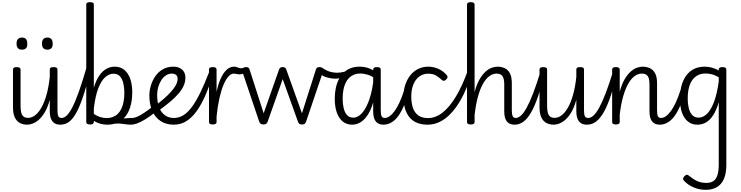

<svg xmlns="http://www.w3.org/2000/svg" viewBox="-20 -1135 6845 1774"><path d="M231 17Q196 17 166 2.5Q136 -12 118 -47.5Q100 -83 100 -145V-493Q100 -504 108.5 -509.5Q117 -515 134 -515Q152 -515 161 -509.5Q170 -504 170 -493V-155Q170 -118 176.5 -93.5Q183 -69 198.5 -57.5Q214 -46 240 -46Q273 -46 304.5 -70Q336 -94 363 -141.5Q390 -189 410 -260Q430 -331 440 -424V-493Q440 -505 448.5 -510Q457 -515 475 -515Q493 -515 502 -510Q511 -505 511 -493V-115Q511 -77 519 -61Q527 -45 550 -45Q561 -45 566.5 -35.5Q572 -26 571 -14Q570 -2 561.5 7.5Q553 17 537 17Q517 17 500 11.5Q483 6 469.5 -8Q456 -22 448 -45.5Q440 -69 440 -106V-213Q422 -148 397 -103.5Q372 -59 343 -32.5Q314 -6 285 5.5Q256 17 231 17Z M538 17Q525 17 519 7.5Q513 -2 514 -14Q515 -26 524 -35.5Q533 -45 550 -45Q573 -45 597.5 -68.5Q622 -92 649.5 -145.5Q677 -199 709 -289Q741 -379 779 -510Q783 -522 794.5 -523.5Q806 -525 815.5 -519.5Q825 -514 821 -501Q787 -365 755.5 -267Q724 -169 692 -106Q660 -43 622.5 -13Q585 17 538 17Z M183 -676Q158 -676 145.5 -690Q133 -704 133 -732Q133 -760 145.5 -774Q158 -788 183 -788Q208 -788 220 -774Q232 -760 232 -732Q234 -704 221 -690Q208 -676 183 -676ZM418 -676Q393 -676 380.5 -690Q368 -704 368 -732Q368 -760 380.5 -774Q393 -788 418 -788Q442 -788 454.5 -774Q467 -760 467 -732Q468 -704 455 -690Q442 -676 418 -676Z M1190 17Q1168 17 1147.5 14Q1127 11 1105 8.5Q1083 6 1058.5 6.5Q1034 7 1004 15L1013 -22Q1042 -29 1070.5 -33.5Q1099 -38 1124 -40.5Q1149 -43 1169.5 -44Q1190 -45 1203 -45Q1212 -45 1215 -35.5Q1218 -26 1215.5 -14Q1213 -2 1206 7.5Q1199 17 1190 17ZM812 15Q794 15 785.5 9.5Q777 4 777 -8V-1093Q777 -1105 785.5 -1110Q794 -1115 812 -1115Q829 -1115 838 -1110Q847 -1105 847 -1093V-325Q868 -395 897.5 -437Q927 -479 963 -499Q999 -519 1040 -519Q1116 -519 1159 -455.5Q1202 -392 1202 -279Q1202 -227 1192.5 -181.5Q1183 -136 1164.5 -99.5Q1146 -63 1118 -37Q1090 -11 1053 3Q1016 17 970 17Q939 17 908 8.5Q877 0 847 -18V-8Q847 4 838 9.5Q829 15 812 15ZM847 -82Q881 -60 911 -52Q941 -44 966 -44Q997 -44 1023 -54Q1049 -64 1068.5 -83Q1088 -102 1101.5 -130.5Q1115 -159 1122 -196Q1129 -233 1129 -278Q1129 -325 1119.5 -365Q1110 -405 1088.5 -429.5Q1067 -454 1029 -454Q990 -454 953.5 -423Q917 -392 889 -321.5Q861 -251 847 -133Z M1191 17Q1178 17 1172 7.5Q1166 -2 1167 -14Q1168 -26 1177 -35.5Q1186 -45 1203 -45Q1220 -45 1246.5 -56Q1273 -67 1311 -92Q1349 -117 1401 -158Q1411 -165 1420 -162Q1429 -159 1434.5 -150Q1440 -141 1439 -129.5Q1438 -118 1428 -109Q1369 -61 1324 -33.5Q1279 -6 1246.5 5.5Q1214 17 1191 17Z M1415 -160Q1458 -191 1495 -223.5Q1532 -256 1560.5 -287.5Q1589 -319 1605 -349Q1621 -379 1621 -406Q1621 -432 1606 -443.5Q1591 -455 1567 -455Q1538 -455 1513 -438.5Q1488 -422 1470 -393.5Q1452 -365 1442 -330.5Q1432 -296 1432 -261Q1432 -207 1443 -166Q1454 -125 1475 -98.5Q1496 -72 1524 -58.5Q1552 -45 1586 -45Q1598 -45 1604.5 -35.5Q1611 -26 1611 -14Q1611 -2 1605 7.5Q1599 17 1586 17Q1514 17 1463 -17Q1412 -51 1386 -112Q1360 -173 1360 -253Q1360 -298 1374 -344.5Q1388 -391 1415.5 -431Q1443 -471 1485 -495Q1527 -519 1582 -519Q1617 -519 1642 -506Q1667 -493 1680 -470.5Q1693 -448 1693 -416Q1693 -377 1675.5 -339.5Q1658 -302 1625.5 -265.5Q1593 -229 1550 -193Q1507 -157 1456 -120Z M1586 17Q1577 17 1572.5 7.5Q1568 -2 1568 -14Q1568 -26 1572.5 -35.5Q1577 -45 1586 -45Q1635 -45 1676.5 -71.5Q1718 -98 1756.5 -151.5Q1795 -205 1833.5 -285Q1872 -365 1913 -471Q1917 -481 1928.5 -481Q1940 -481 1948.5 -474Q1957 -467 1954 -457Q1919 -350 1881.5 -262.5Q1844 -175 1800 -112.5Q1756 -50 1703.5 -16.5Q1651 17 1586 17Z M1945 15Q1928 15 1919.5 9.5Q1911 4 1911 -7V-493Q1911 -504 1919.5 -509.5Q1928 -515 1945 -515Q1963 -515 1972 -509.5Q1981 -504 1981 -493V-288Q1996 -355 2015 -399.5Q2034 -444 2055.5 -470.5Q2077 -497 2098.5 -508Q2120 -519 2140 -519Q2155 -519 2162.5 -509.5Q2170 -500 2169.5 -487Q2169 -474 2161.5 -464.5Q2154 -455 2139 -455Q2116 -455 2092 -429.5Q2068 -404 2046.5 -354.5Q2025 -305 2008 -230.5Q1991 -156 1981 -59V-7Q1981 4 1972 9.5Q1963 15 1945 15Z M2193 -448Q2183 -448 2174 -449.5Q2165 -451 2157 -453Q2149 -455 2139 -455Q2124 -455 2117 -464.5Q2110 -474 2110.5 -487Q2111 -500 2118 -509.5Q2125 -519 2141 -519Q2154 -519 2165 -515.5Q2176 -512 2187 -508Q2198 -504 2210 -504Q2215 -504 2222.5 -506.5Q2230 -509 2237 -511Q2246 -515 2252 -505Q2258 -495 2259 -483Q2260 -471 2250 -465Q2240 -459 2224.5 -453.5Q2209 -448 2193 -448Z M2414 15Q2397 15 2389 9Q2381 3 2376 -8L2219 -474Q2214 -490 2223 -502.5Q2232 -515 2254 -515Q2268 -515 2275 -510Q2282 -505 2286 -493L2416 -88L2558 -492Q2563 -505 2570.5 -510Q2578 -515 2592 -515Q2605 -515 2613 -510Q2621 -505 2625 -493L2770 -88L2899 -493Q2903 -505 2910 -510Q2917 -515 2931 -515Q2954 -515 2962.5 -503.5Q2971 -492 2965 -474L2807 -8Q2803 3 2795 9Q2787 15 2770 15Q2752 15 2745 8.5Q2738 2 2734 -8L2592 -404L2452 -8Q2448 2 2440 8.5Q2432 15 2414 15Z M3077 -408Q3047 -408 3008.5 -417.5Q2970 -427 2929 -456Q2919 -464 2918.5 -474.5Q2918 -485 2924.5 -495Q2931 -505 2939.5 -509.5Q2948 -514 2956 -509Q2998 -481 3030.5 -472Q3063 -463 3092 -463Q3108 -463 3125.5 -465Q3143 -467 3158 -471Q3173 -475 3182 -481Q3192 -488 3200 -481Q3208 -474 3208.5 -461.5Q3209 -449 3195 -440Q3180 -431 3159 -423.5Q3138 -416 3117 -412Q3096 -408 3077 -408Z M3234 17Q3184 17 3148 -11.5Q3112 -40 3092.5 -93.5Q3073 -147 3073 -223Q3073 -275 3082.5 -320.5Q3092 -366 3110.5 -402.5Q3129 -439 3156.5 -465Q3184 -491 3220.5 -505Q3257 -519 3302 -519Q3343 -519 3379 -507.5Q3415 -496 3455 -469V-403Q3414 -434 3376.5 -445Q3339 -456 3310 -456Q3279 -456 3253 -446Q3227 -436 3207 -417Q3187 -398 3173.5 -370Q3160 -342 3153 -305.5Q3146 -269 3146 -224Q3146 -175 3155.5 -135Q3165 -95 3186.5 -71.5Q3208 -48 3245 -48Q3288 -48 3327 -92.5Q3366 -137 3394.5 -222Q3423 -307 3434 -429L3455 -356Q3447 -235 3416 -151.5Q3385 -68 3338 -25.5Q3291 17 3234 17ZM3522 17Q3503 17 3486 11Q3469 5 3456 -8.5Q3443 -22 3435.5 -46Q3428 -70 3428 -107V-493Q3428 -504 3436.5 -509.5Q3445 -515 3463 -515Q3480 -515 3489 -509.5Q3498 -504 3498 -493V-115Q3498 -77 3506 -61Q3514 -45 3535 -45Q3547 -45 3553 -35.5Q3559 -26 3557.5 -14Q3556 -2 3547.5 7.5Q3539 17 3522 17Z M3522 17Q3509 17 3503 7.5Q3497 -2 3498 -14Q3499 -26 3508 -35.5Q3517 -45 3534 -45Q3557 -45 3580 -61.5Q3603 -78 3626.5 -110Q3650 -142 3672 -190Q3694 -238 3714 -301Q3719 -313 3729.5 -314.5Q3740 -316 3748.5 -310Q3757 -304 3753 -291Q3738 -224 3715.5 -167.5Q3693 -111 3664.5 -69.5Q3636 -28 3600 -5.5Q3564 17 3522 17Z M3933 17Q3820 17 3764 -50.5Q3708 -118 3708 -243Q3708 -303 3725 -353Q3742 -403 3772 -440.5Q3802 -478 3844.5 -498.5Q3887 -519 3938 -519Q3984 -519 4030 -499Q4076 -479 4109 -439Q4117 -428 4115 -420Q4113 -412 4103 -401Q4092 -390 4083 -388.5Q4074 -387 4064 -395Q4036 -421 4008.5 -437.5Q3981 -454 3937 -454Q3902 -454 3873 -439.5Q3844 -425 3823.5 -397.5Q3803 -370 3791.5 -331.5Q3780 -293 3780 -244Q3780 -182 3795.5 -137.5Q3811 -93 3845 -68.5Q3879 -44 3934 -44Q3947 -44 3953 -34.5Q3959 -25 3959 -13.5Q3959 -2 3952.5 7.5Q3946 17 3933 17Z M3930 17Q3922 17 3917.5 7.5Q3913 -2 3913 -13.5Q3913 -25 3918.5 -34.5Q3924 -44 3935 -44Q4005 -44 4070 -95.5Q4135 -147 4192.5 -243Q4250 -339 4298 -471Q4302 -482 4312.5 -482Q4323 -482 4332 -475Q4341 -468 4338 -458Q4294 -309 4231.5 -202.5Q4169 -96 4093 -39.5Q4017 17 3930 17Z M4734 17Q4715 17 4698 11.5Q4681 6 4667.5 -8Q4654 -22 4646.5 -45.5Q4639 -69 4639 -106V-355Q4639 -406 4623.5 -430.5Q4608 -455 4567 -455Q4534 -455 4502 -432Q4470 -409 4443 -361.5Q4416 -314 4396 -242Q4376 -170 4365 -71V-7Q4365 4 4356 9.5Q4347 15 4330 15Q4312 15 4303.5 9.5Q4295 4 4295 -7V-1093Q4295 -1104 4303.5 -1109.5Q4312 -1115 4330 -1115Q4347 -1115 4356 -1109.5Q4365 -1104 4365 -1093V-284Q4383 -352 4408.5 -397.5Q4434 -443 4463 -470Q4492 -497 4521 -508Q4550 -519 4576 -519Q4613 -519 4643.5 -505Q4674 -491 4691.5 -457.5Q4709 -424 4709 -365V-115Q4709 -77 4717.5 -61Q4726 -45 4746 -45Q4758 -45 4764.5 -35.5Q4771 -26 4770 -14Q4769 -2 4760 7.5Q4751 17 4734 17Z M4733 17Q4720 17 4714 7.5Q4708 -2 4709 -14Q4710 -26 4719 -35.5Q4728 -45 4745 -45Q4768 -45 4793 -67Q4818 -89 4846 -139.5Q4874 -190 4906.5 -274.5Q4939 -359 4977 -484Q4980 -495 4991 -497Q5002 -499 5011.5 -492.5Q5021 -486 5017 -473Q4985 -345 4954 -252.5Q4923 -160 4889.5 -100.5Q4856 -41 4818 -12Q4780 17 4733 17Z M5096 17Q5061 17 5031 2.5Q5001 -12 4983 -47.5Q4965 -83 4965 -145V-493Q4965 -504 4973.5 -509.5Q4982 -515 4999 -515Q5017 -515 5026 -509.5Q5035 -504 5035 -493V-155Q5035 -118 5041.5 -93.5Q5048 -69 5063.5 -57.5Q5079 -46 5105 -46Q5138 -46 5169.5 -70Q5201 -94 5228 -141.5Q5255 -189 5275 -260Q5295 -331 5305 -424V-493Q5305 -505 5313.5 -510Q5322 -515 5340 -515Q5358 -515 5367 -510Q5376 -505 5376 -493V-115Q5376 -77 5384 -61Q5392 -45 5415 -45Q5426 -45 5431.5 -35.5Q5437 -26 5436 -14Q5435 -2 5426.5 7.5Q5418 17 5402 17Q5382 17 5365 11.5Q5348 6 5334.5 -8Q5321 -22 5313 -45.5Q5305 -69 5305 -106V-213Q5287 -148 5262 -103.5Q5237 -59 5208 -32.5Q5179 -6 5150 5.5Q5121 17 5096 17Z M5403 17Q5390 17 5384 7.5Q5378 -2 5379 -14Q5380 -26 5389 -35.5Q5398 -45 5415 -45Q5438 -45 5463 -67Q5488 -89 5516 -139.5Q5544 -190 5576.5 -274.5Q5609 -359 5647 -484Q5650 -495 5661 -497Q5672 -499 5681.5 -492.5Q5691 -486 5687 -473Q5655 -345 5624 -252.5Q5593 -160 5559.5 -100.5Q5526 -41 5488 -12Q5450 17 5403 17Z M6076 17Q6057 17 6040 11.5Q6023 6 6009.5 -8Q5996 -22 5988.5 -45.5Q5981 -69 5981 -106V-355Q5981 -389 5974.5 -411Q5968 -433 5952.5 -444Q5937 -455 5909 -455Q5875 -455 5843.5 -432Q5812 -409 5785 -362Q5758 -315 5737.5 -243.5Q5717 -172 5706 -75V-7Q5706 4 5697 9.5Q5688 15 5670 15Q5653 15 5644.5 9.5Q5636 4 5636 -7V-493Q5636 -504 5644.5 -509.5Q5653 -515 5670 -515Q5688 -515 5697 -509.5Q5706 -504 5706 -493V-288Q5724 -355 5749.5 -399.5Q5775 -444 5804 -470.5Q5833 -497 5862 -508Q5891 -519 5917 -519Q5954 -519 5984.5 -505Q6015 -491 6033 -457.5Q6051 -424 6051 -365V-115Q6051 -77 6059 -61Q6067 -45 6088 -45Q6100 -45 6106 -35.5Q6112 -26 6111 -14Q6110 -2 6101 7.5Q6092 17 6076 17Z M6075 17Q6062 17 6056 7.5Q6050 -2 6051 -14Q6052 -26 6061 -35.5Q6070 -45 6087 -45Q6110 -45 6133 -61.5Q6156 -78 6179.5 -110Q6203 -142 6225 -190Q6247 -238 6267 -301Q6272 -313 6282.5 -314.5Q6293 -316 6301.5 -310Q6310 -304 6306 -291Q6291 -224 6268.5 -167.5Q6246 -111 6217.5 -69.5Q6189 -28 6153 -5.5Q6117 17 6075 17Z M6501 619Q6440 619 6388 596Q6336 573 6303 538Q6292 528 6291.5 517Q6291 506 6304 493Q6316 480 6325.5 479.5Q6335 479 6348 490Q6382 519 6419.5 537Q6457 555 6506 555Q6547 555 6572 537.5Q6597 520 6609 482.5Q6621 445 6621 384V-191Q6599 -116 6569.5 -70.5Q6540 -25 6503.5 -4Q6467 17 6424 17Q6373 17 6337 -11.5Q6301 -40 6281.5 -93.5Q6262 -147 6262 -223Q6262 -275 6271.5 -320.5Q6281 -366 6299.5 -402.5Q6318 -439 6345.5 -465Q6373 -491 6409 -505Q6445 -519 6491 -519Q6526 -519 6558 -510Q6590 -501 6621 -484V-493Q6621 -504 6629.5 -509.5Q6638 -515 6655 -515Q6673 -515 6682 -509.5Q6691 -504 6691 -493V389Q6691 465 6669.5 516Q6648 567 6605.5 593Q6563 619 6501 619ZM6435 -48Q6475 -48 6511 -82Q6547 -116 6576 -190.5Q6605 -265 6621 -384V-420Q6586 -442 6555 -449Q6524 -456 6499 -456Q6467 -456 6441 -446Q6415 -436 6395 -417Q6375 -398 6361.5 -370Q6348 -342 6341 -305.5Q6334 -269 6334 -224Q6334 -178 6343.5 -137.5Q6353 -97 6375.5 -72.5Q6398 -48 6435 -48Z"/></svg>

Font: Playwrite FR Moderne Light
Style: Regular
Weight: 300
Version: Version 1.002